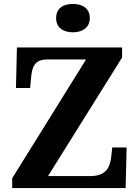

<svg xmlns="http://www.w3.org/2000/svg" viewBox="-20 -955 707 975"><path d="M350 -791C397 -791 436 -814 436 -863C436 -914 397 -935 350 -935C302 -935 265 -914 265 -863C265 -814 302 -791 350 -791ZM42 0H618L623 -206H550L545 -161C540 -111 522 -61 440 -61H224L600 -663V-714H66L61 -508H133L138 -562C143 -617 157 -653 220 -653H417L42 -50Z"/></svg>

Font: Noto Serif Georgian Bold
Style: Regular
Weight: 700
Designer: Monotype Design Team, Akaki Razmadze
Foundry: Google LLC
Version: Version 2.003